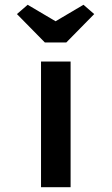

<svg xmlns="http://www.w3.org/2000/svg" viewBox="-20 -785 468 805"><path d="M152 0V-527H276V0ZM168 -607 51 -726 96 -765 228 -687H198L330 -765L375 -726L258 -607Z"/></svg>

Font: Lexend Mega Medium
Style: Regular
Weight: 500
Version: Version 1.007